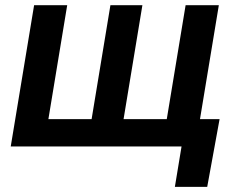

<svg xmlns="http://www.w3.org/2000/svg" viewBox="-20 -566 912 742"><path d="M111.8 -545.9H239.7L167 -105.5H334L406.7 -545.9H530.3L457.5 -105.5H624.5L697.3 -545.9H825.7L735.4 0H21.5ZM655.8 156.2 681.6 0H641.1L658.2 -105.5H828.6L780.8 156.2Z"/></svg>

Font: Inter Semi Bold
Style: Italic
Weight: 600
Italic angle: -9.39999°
Designer: Rasmus Andersson
Foundry: rsms
Version: Version 4.000;git-3c8e0fc